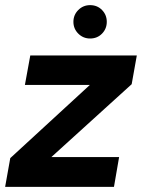

<svg xmlns="http://www.w3.org/2000/svg" viewBox="-31 -728 555 748"><path d="M-11 0 9 -112 319 -397H66L87 -512H502L482 -400L169 -116H433L413 0ZM320 -578Q293 -578 274 -597Q255 -616 255 -643Q255 -670 274 -689Q293 -708 320 -708Q348 -708 366.5 -689Q385 -670 385 -643Q385 -616 366.5 -597Q348 -578 320 -578Z"/></svg>

Font: DM Sans 12pt ExtraBold
Style: Italic
Weight: 800
Italic angle: -10°
Version: Version 4.004;gftools[0.9.30]